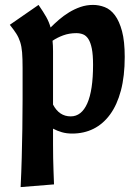

<svg xmlns="http://www.w3.org/2000/svg" viewBox="-20 -532 564 782"><path d="M488 -300Q488 -222 472.5 -163.5Q457 -105 428.5 -66Q400 -27 361 -7.5Q322 12 274 12Q251 12 232 6.5Q213 1 196 -8Q196 26 196 55Q196 84 196.5 111.5Q197 139 198 165Q199 191 200 219L64 230Q67 169 68.5 111Q70 53 71 -6.5Q72 -66 72 -127Q72 -188 72 -255Q72 -294 70 -318.5Q68 -343 62 -361.5Q56 -380 46 -395.5Q36 -411 20 -431L137 -512Q157 -483 168.5 -462.5Q180 -442 186 -420Q202 -436 220.5 -452Q239 -468 261 -481.5Q283 -495 307.5 -503.5Q332 -512 359 -512Q383 -512 406.5 -503Q430 -494 448 -470Q466 -446 477 -405Q488 -364 488 -300ZM196 -106Q221 -58 268 -58Q312 -58 335.5 -111Q359 -164 359 -268Q359 -309 354 -334Q349 -359 340 -373Q331 -387 318.5 -392Q306 -397 291 -397Q262 -397 237.5 -388Q213 -379 194 -366Q196 -347 196 -324Q196 -301 196 -271Z"/></svg>

Font: Cantora One
Style: Regular
Weight: 400
Designer: Pablo Impallari, Rodrigo Fuenzalida
Foundry: Pablo Impallari
Version: Version 1.002; ttfautohint (v0.8) -G 200 -r 50